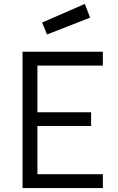

<svg xmlns="http://www.w3.org/2000/svg" viewBox="-20 -960 604 980"><path d="M95 0V-696H505V-625H171V-387H445V-317H171V-71H505V0ZM195 -845 413 -940 440 -870 220 -784Z"/></svg>

Font: TypoPRO Titillium Maps
Style: 400 wt
Weight: 400
Designer: Campivisivi
Foundry: Accademia di Belle Arti di Urbino and students of MA course of Visual design
Version: Version 001.001